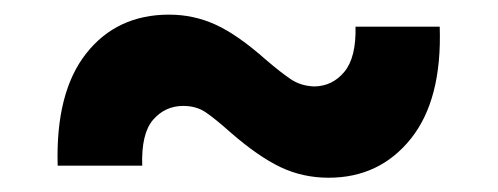

<svg xmlns="http://www.w3.org/2000/svg" viewBox="-20 -425 687 265"><path d="M59.6 -196.3Q56.6 -297.4 98.9 -351.1Q141.1 -404.8 213.4 -404.8Q247.1 -404.8 277.3 -391.1Q307.6 -377.4 346.7 -342.8Q367.2 -325.2 381.3 -315.7Q395.5 -306.2 414.1 -305.7Q439 -306.2 455.3 -325.9Q471.7 -345.7 470.7 -388.2H586.9Q590.3 -287.6 547.1 -233.6Q503.9 -179.7 433.6 -179.7Q397.9 -179.7 367.2 -194.3Q336.4 -209 298.8 -241.7Q276.9 -261.2 263.9 -270Q251 -278.8 232.9 -278.8Q208 -278.8 191.4 -259.8Q174.8 -240.7 176.3 -196.3Z"/></svg>

Font: Inter Tight
Style: Bold
Weight: 700
Designer: Rasmus Andersson
Foundry: rsms
Version: Version 3.004; ttfautohint (v1.8.4.7-5d5b)